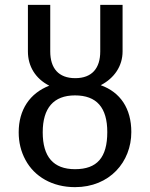

<svg xmlns="http://www.w3.org/2000/svg" viewBox="-20 -759 618 791"><path d="M395 -408C451 -437 485 -487 485 -547V-739H393V-547C393 -478 359 -437 290 -437C221 -437 187 -478 187 -547V-739H95V-547C95 -486 126 -435 183 -406C103 -375 57 -307 57 -214C57 -173 66 -135 85 -100C122 -31 196 12 289 12C432 12 521 -92 521 -215C521 -312 476 -379 395 -408ZM289 -62C200 -62 156 -113 156 -214C156 -314 201 -366 289 -366C378 -366 422 -316 422 -215C422 -110 380 -62 289 -62Z"/></svg>

Font: Fira Sans
Style: Regular
Weight: 400
Designer: Carrois Corporate & Edenspiekermann AG
Foundry: Carrois Corporate GbR & Edenspiekermann AG
Version: Version 4.203